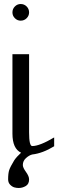

<svg xmlns="http://www.w3.org/2000/svg" viewBox="-20 -770 331 957"><path d="M83 -750Q100.6 -750 112.8 -737.8Q125 -725.6 125 -708Q125 -691.4 112.8 -679.2Q100.6 -667 83 -667Q66.4 -667 54.2 -679.2Q42 -691.4 42 -708Q42 -725.6 54.2 -737.8Q66.4 -750 83 -750ZM125 124Q125 147.5 108.4 157.2Q91.8 167 73.2 167Q62.5 167 51.8 164.1Q41 161.1 30.8 150.9Q20.5 140.6 20.5 124Q20.5 93.8 25.9 77.6Q31.2 61.5 50.8 29.3Q62.5 11.7 85 -8.8Q42 -29.3 42 -103.5V-500H125V-110.4Q125 -42 140.6 -42Q177.7 -42 250 -85V-41Q192.4 -5.9 140.6 0Q125 3.9 109.4 18.1Q93.8 32.2 93.8 52.7Q93.8 65.4 109.4 86.9Q125 108.4 125 124Z"/></svg>

Font: okolaks
Style: Regular
Weight: 500
Version: Version 000.6.0